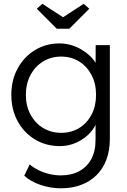

<svg xmlns="http://www.w3.org/2000/svg" viewBox="-20 -764 673 1017"><path d="M302.6 233.4Q247.3 233.4 194.5 215.4Q141.7 197.4 108.4 166.7L137.3 106.9Q157.6 124.3 184.1 137.3Q210.6 150.3 240.9 157.6Q271.3 165 302.3 165Q358 165 399.2 142.9Q440.4 120.9 463.3 79Q486.1 37.1 486.1 -23.4V-138.2L496.5 -134.6Q488.8 -95.8 459.4 -62.9Q430.1 -30 387.4 -10Q344.7 10 298 10Q223.7 10 165.5 -25.2Q107.3 -60.3 73.7 -121.5Q40 -182.7 40 -261.3Q40 -340.3 73.7 -401.8Q107.3 -463.3 165.2 -498.6Q223 -534 294.6 -534Q325.3 -534 354.2 -526Q383 -518 408 -503.6Q433 -489.3 453 -471.1Q473 -452.9 485.9 -431.9Q498.7 -410.8 502.7 -389.8L486.1 -385.5L486.8 -525H561.8V-28.3Q561.8 34 543.3 82.5Q524.8 131 490.5 164.5Q456.2 198 408.5 215.7Q360.9 233.4 302.6 233.4ZM304.9 -60.4Q358 -60.4 399.9 -86.2Q441.7 -112.1 465.3 -157.5Q488.8 -202.9 488.8 -262Q488.8 -320.7 464.9 -366.5Q441.1 -412.2 399.5 -438.2Q358 -464.3 304.3 -464.3Q249.8 -464.3 207.5 -437.9Q165.1 -411.5 141 -365.6Q117 -319.7 117 -261.3Q117 -203.6 141.2 -158Q165.4 -112.5 207.8 -86.4Q250.2 -60.4 304.9 -60.4ZM280.7 -611.7 175 -717.6 204.2 -743.9 326.5 -664.5H301.6L423.5 -743.9L452.8 -717.6L347.1 -611.7Z"/></svg>

Font: Lexend Medium
Style: Regular
Weight: 500
Designer: Bonnie Shaver-Troup, Thomas Jockin
Foundry: Lexend
Version: Version 1.005